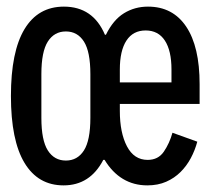

<svg xmlns="http://www.w3.org/2000/svg" viewBox="-20 -548 640 580"><path d="M179 -63Q214 -63 233.5 -93.5Q253 -124 253 -192V-324Q253 -392 233.5 -422.5Q214 -453 179 -453Q144 -453 124.5 -422.5Q105 -392 105 -324V-192Q105 -124 124.5 -93.5Q144 -63 179 -63ZM498 -299V-338Q498 -395 478 -425.5Q458 -456 420 -456Q382 -456 362 -425.5Q342 -395 342 -338V-299ZM425 12Q384 12 351.5 -7.5Q319 -27 296 -65H292Q252 12 172 12Q95 12 54 -56Q13 -124 13 -258Q13 -392 54 -460Q95 -528 173 -528Q261 -528 297 -443H300Q322 -488 354.5 -508Q387 -528 427 -528Q502 -528 542.5 -467.5Q583 -407 583 -294V-234H342V-213Q342 -147 363.5 -106Q385 -65 426 -65Q458 -65 475 -90Q492 -115 501 -147L576 -120Q569 -94 556.5 -70.5Q544 -47 525.5 -28.5Q507 -10 482 1Q457 12 425 12Z"/></svg>

Font: IBM Plex Mono Medium
Style: Regular
Weight: 500
Monospace: yes
Designer: Mike Abbink, Paul van der Laan, Pieter van Rosmalen
Foundry: Bold Monday
Version: Version 2.3